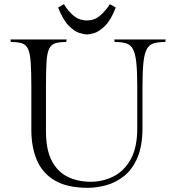

<svg xmlns="http://www.w3.org/2000/svg" viewBox="-20 -889 832 919"><path d="M773 -700 771 -688Q737 -688 715.5 -681.5Q694 -675 682.5 -653.5Q671 -632 666.5 -589Q662 -546 662 -473V-277Q662 -190 637.5 -133.5Q613 -77 573.5 -46Q534 -15 488.5 -2.5Q443 10 401 10Q302 10 242.5 -25Q183 -60 156.5 -122.5Q130 -185 130 -267V-474Q130 -547 127 -590Q124 -633 114.5 -654Q105 -675 85.5 -681.5Q66 -688 32 -688L30 -700H299L297 -688Q263 -688 243.5 -681.5Q224 -675 214.5 -654Q205 -633 202.5 -590Q200 -547 200 -474V-262Q200 -172 228 -119Q256 -66 304.5 -42.5Q353 -19 414 -19Q471 -19 522 -44Q573 -69 605 -125.5Q637 -182 637 -275V-473Q637 -546 632.5 -589Q628 -632 616.5 -653.5Q605 -675 584 -681.5Q563 -688 529 -688L527 -700ZM534 -853Q511 -793 483 -765.5Q455 -738 431.5 -731Q408 -724 396 -724Q384 -724 360.5 -731Q337 -738 309.5 -765.5Q282 -793 258 -853L286 -869Q308 -833 334.5 -812Q361 -791 396 -791Q431 -791 457.5 -813Q484 -835 506 -869Z"/></svg>

Font: Gilda Display
Style: Regular
Weight: 400
Designer: Eduardo Rodriguez Tunni
Foundry: Eduardo Rodriguez Tunni
Version: Version 1.002; ttfautohint (v1.8.4.7-5d5b);gftools[0.9.22]